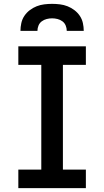

<svg xmlns="http://www.w3.org/2000/svg" viewBox="-20 -975 540 995"><path d="M75 0V-96H194V-639H75V-735H425V-639H306V-96H425V0ZM86 -815Q86 -835 90.5 -855.5Q95 -876 106.5 -893Q118 -910 134.5 -922.5Q151 -935 170 -942.5Q189 -950 209.5 -952.5Q230 -955 250 -955Q270 -955 290.5 -952.5Q311 -950 330 -942.5Q349 -935 365.5 -922.5Q382 -910 393.5 -893Q405 -876 409.5 -855.5Q414 -835 414 -815H326Q326 -829 320.5 -842.5Q315 -856 303.5 -864.5Q292 -873 278 -876.5Q264 -880 250 -880Q236 -880 222 -876.5Q208 -873 196.5 -864.5Q185 -856 179.5 -842.5Q174 -829 174 -815Z"/></svg>

Font: Iosevka Term
Style: Bold
Weight: 700
Monospace: yes
Designer: Belleve Invis
Foundry: Belleve Invis
Version: Version 30.0.1